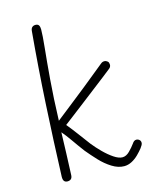

<svg xmlns="http://www.w3.org/2000/svg" viewBox="-122 -903 816 998"><g transform="rotate(-15 286.0 -404.5)"><path d="M139 -792Q140 -806 147 -812.5Q154 -819 165 -819Q178 -819 183 -811Q188 -803 188 -789Q188 -757 181 -690Q174 -623 166 -526Q158 -429 154 -306Q167 -316 194 -337.5Q221 -359 255.5 -386Q290 -413 325.5 -441.5Q361 -470 391.5 -495Q422 -520 442 -536Q448 -541 452.5 -542.5Q457 -544 462 -544Q467 -544 471.5 -542Q476 -540 479.5 -537Q483 -534 484.5 -529Q486 -524 486 -519Q486 -513 483 -507.5Q480 -502 474 -498Q458 -485 429.5 -463Q401 -441 366 -414Q331 -387 296 -360Q261 -333 231.5 -310.5Q202 -288 185 -275Q202 -255 229 -219Q256 -183 282 -148Q302 -123 327.5 -97.5Q353 -72 379 -54.5Q405 -37 425 -37Q445 -37 463.5 -55.5Q482 -74 495 -92Q500 -100 505.5 -103.5Q511 -107 517 -107Q522 -107 527.5 -104.5Q533 -102 536.5 -97Q540 -92 540 -85Q540 -79 536.5 -72.5Q533 -66 527 -58Q516 -44 499.5 -27.5Q483 -11 463 -0.5Q443 10 422 10Q390 10 357 -10.5Q324 -31 295.5 -61.5Q267 -92 243 -121Q216 -157 193.5 -189.5Q171 -222 151 -245Q150 -192 147.5 -134Q145 -76 143 -20Q143 -4 136 3Q129 10 116 10Q105 10 99 3Q93 -4 93 -20Q100 -214 111 -408.5Q122 -603 139 -792Z"/></g></svg>

Font: Playpen Sans ExtraLight
Style: Regular
Weight: 250
Designer: Laura Meseguer, Veronika Burian, José Scaglione
Foundry: TypeTogether
Version: Version 1.001